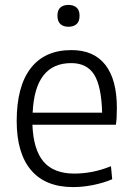

<svg xmlns="http://www.w3.org/2000/svg" viewBox="-20 -753 541 782"><path d="M278 9Q165 9 106.5 -60Q48 -129 48 -260Q48 -401 105 -475Q162 -549 271 -549Q362 -549 409 -489Q456 -429 456 -313Q456 -268 452 -245H112Q116 -143 157.5 -94.5Q199 -46 283 -46Q318 -46 355 -53Q392 -60 432 -76L437 -23Q402 -8 359.5 0.5Q317 9 278 9ZM270 -496Q122 -496 113 -294H396Q393 -402 363.5 -449Q334 -496 270 -496ZM259 -644Q238 -644 226 -655Q214 -666 214 -689Q214 -712 226 -722.5Q238 -733 259 -733Q279 -733 291.5 -722.5Q304 -712 304 -689Q304 -665 291.5 -654.5Q279 -644 259 -644Z"/></svg>

Font: Encode Sans Narrow
Style: Light
Weight: 300
Designer: Pablo Impallari, Andres Torresi
Foundry: Pablo Impallari, Andres Torresi
Version: Version 1.000; ttfautohint (v1.00) -l 8 -r 50 -G 200 -x 14 -